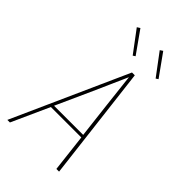

<svg xmlns="http://www.w3.org/2000/svg" viewBox="-280 -1061 1160 1160"><g transform="rotate(45 300.0 -480.5)"><path d="M23 0 353 -735H377L465 0H442L414 -241H154L45 0ZM162 -260H411L384 -490Q378 -543 372 -596Q366 -649 360 -702Q337 -649 313 -596Q289 -543 266 -490ZM480 -810 376 -949 394 -961 495 -820ZM284 -810 180 -949 199 -961 299 -820Z"/></g></svg>

Font: Iosevka SS04 Th Ex Obl
Style: Regular
Weight: 100
Width: 7
Italic angle: -9°
Monospace: yes
Designer: Belleve Invis
Foundry: Belleve Invis
Version: Version 19.0.0; ttfautohint (v1.8.4)